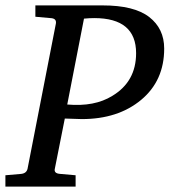

<svg xmlns="http://www.w3.org/2000/svg" viewBox="-37 -691 628 711"><path d="M571 -511Q571 -392 485.5 -321Q400 -250 266 -250L203 -252L166 -66Q164 -58 168.5 -53Q173 -48 186 -47L243 -42V0H-17V-42L41 -47Q61 -49 65 -66L170 -604Q173 -623 150 -624L94 -629V-671H343Q460 -671 515.5 -628Q571 -585 571 -511ZM467 -494Q467 -624 312 -624Q294 -624 274 -622L212 -304Q313 -295 379 -336Q467 -389 467 -494Z"/></svg>

Font: Veleka
Style: Italic
Weight: 400
Italic angle: -12°
Designer: Stefan Peev, Context Ltd, 2016; SIL International, 1997-2014.
Foundry: Stefan Peev, Context Ltd, 2016
Version: Version 1.000